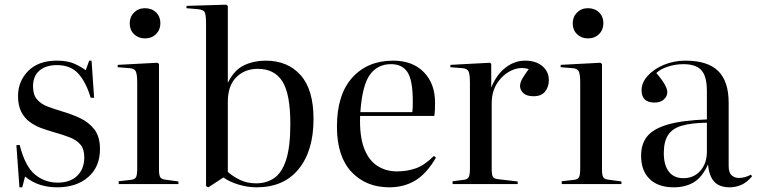

<svg xmlns="http://www.w3.org/2000/svg" viewBox="-20 -786 3232 820"><path d="M63 14 50 -166 64 -167Q87 -76 129 -41Q171 -6 226 -6Q280 -6 310 -35.5Q340 -65 340 -114Q340 -149 323.5 -168.5Q307 -188 277.5 -199.5Q248 -211 208 -222Q184 -229 157.5 -238.5Q131 -248 108 -264.5Q85 -281 71 -308Q57 -335 57 -376Q57 -439 100.5 -483Q144 -527 223 -527Q269 -527 298.5 -513.5Q328 -500 346 -486L361 -527H371L382 -368L367 -369Q348 -434 315 -471Q282 -508 223 -508Q176 -508 148.5 -484.5Q121 -461 121 -417Q121 -381 138.5 -361Q156 -341 184.5 -330.5Q213 -320 246 -310Q284 -299 321 -282Q358 -265 382.5 -234Q407 -203 407 -149Q407 -74 357 -30Q307 14 224 14Q186 14 152 3.5Q118 -7 87 -32L75 14Z M599 -622Q571 -622 552.5 -640Q534 -658 534 -686Q534 -714 552.5 -732.5Q571 -751 599 -751Q628 -751 646.5 -733Q665 -715 665 -687Q665 -659 646.5 -640.5Q628 -622 599 -622ZM487 0V-12L540 -18Q557 -20 561.5 -30.5Q566 -41 566 -66V-433Q566 -468 560 -481Q554 -494 532 -495L482 -499L483 -509L652 -518L659 -513V-62Q659 -39 664 -30Q669 -21 684 -19L742 -11V0Z M870 14 860 9V-685Q860 -717 855.5 -731Q851 -745 823 -747L776 -751L777 -761L946 -766L953 -761V-434H954Q981 -488 1023 -507.5Q1065 -527 1114 -527Q1209 -527 1264 -465Q1319 -403 1319 -278Q1319 -142 1255.5 -64Q1192 14 1076 14Q1038 14 999.5 2.5Q961 -9 934 -28ZM1074 -3Q1118 -3 1151 -25.5Q1184 -48 1202 -103.5Q1220 -159 1220 -257Q1220 -385 1186 -438.5Q1152 -492 1081 -492Q1025 -492 989 -456Q953 -420 953 -351V-52Q975 -32 1005.5 -17.5Q1036 -3 1074 -3Z M1643 14Q1543 14 1481 -52Q1419 -118 1419 -245Q1419 -382 1484.5 -454.5Q1550 -527 1659 -527Q1742 -527 1790 -478Q1838 -429 1838 -348Q1838 -332 1837.5 -318.5Q1837 -305 1835 -291H1518Q1515 -206 1534.5 -154Q1554 -102 1591 -78Q1628 -54 1675 -54Q1718 -54 1755.5 -67Q1793 -80 1833 -120L1842 -113Q1802 -44 1753.5 -15Q1705 14 1643 14ZM1519 -307H1741Q1742 -316 1742.5 -327.5Q1743 -339 1743 -352Q1743 -443 1720.5 -477.5Q1698 -512 1650 -512Q1592 -512 1559.5 -466.5Q1527 -421 1519 -307Z M1913 0V-12L1961 -18Q1977 -20 1982 -30Q1987 -40 1987 -66V-433Q1987 -468 1981 -481Q1975 -494 1953 -495L1903 -499L1904 -509L2073 -518L2078 -513V-414H2079Q2101 -468 2139.5 -497.5Q2178 -527 2222 -527Q2269 -527 2296.5 -503.5Q2324 -480 2324 -444Q2324 -415 2308 -395Q2292 -375 2259 -375Q2229 -375 2215 -388.5Q2201 -402 2201 -418Q2201 -433 2210.5 -449.5Q2220 -466 2238 -491Q2202 -502 2165.5 -485.5Q2129 -469 2104.5 -432.5Q2080 -396 2080 -346V-64Q2080 -41 2084.5 -32Q2089 -23 2105 -21L2191 -11V0Z M2491 -622Q2463 -622 2444.5 -640Q2426 -658 2426 -686Q2426 -714 2444.5 -732.5Q2463 -751 2491 -751Q2520 -751 2538.5 -733Q2557 -715 2557 -687Q2557 -659 2538.5 -640.5Q2520 -622 2491 -622ZM2379 0V-12L2432 -18Q2449 -20 2453.5 -30.5Q2458 -41 2458 -66V-433Q2458 -468 2452 -481Q2446 -494 2424 -495L2374 -499L2375 -509L2544 -518L2551 -513V-62Q2551 -39 2556 -30Q2561 -21 2576 -19L2634 -11V0Z M2857 14Q2791 14 2754.5 -21.5Q2718 -57 2718 -121Q2718 -171 2744 -203.5Q2770 -236 2831.5 -254Q2893 -272 2999 -276V-398Q2999 -460 2975.5 -486Q2952 -512 2899 -512Q2865 -512 2832.5 -501.5Q2800 -491 2783 -474Q2809 -444 2819.5 -424.5Q2830 -405 2830 -392Q2830 -375 2815.5 -361.5Q2801 -348 2775 -348Q2720 -348 2720 -401Q2720 -433 2746 -462Q2772 -491 2815 -509Q2858 -527 2907 -527Q3002 -527 3047 -483Q3092 -439 3092 -347V-77Q3092 -49 3104.5 -37.5Q3117 -26 3136 -26Q3161 -26 3187 -40L3192 -33Q3169 -6 3145 4Q3121 14 3097 14Q3052 14 3030 -10.5Q3008 -35 3004 -84Q2979 -29 2943 -7.5Q2907 14 2857 14ZM2899 -25Q2943 -25 2971 -56.5Q2999 -88 2999 -138V-262Q2932 -261 2891.5 -249Q2851 -237 2833 -209Q2815 -181 2815 -132Q2815 -81 2836.5 -53Q2858 -25 2899 -25Z"/></svg>

Font: Display Regular
Style: Regular
Weight: 400
Designer: Latin by Veronika Burian and Jose Scaglione. Greek by Irene Vlachou. Cyrillic by Vera Evstafieva.
Foundry: TypeTogether
Version: Version 3.002